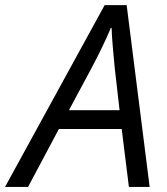

<svg xmlns="http://www.w3.org/2000/svg" viewBox="-76 -734 657 754"><path d="M-56.2 0 335 -713.9H421.4L511.7 0H430.2L401.9 -227.5H155.3L34.2 0ZM194.8 -301.3H393.6L374.5 -467.8Q371.1 -503.9 367.2 -547.1Q363.3 -590.3 362.3 -624.5H359.4Q327.6 -549.3 282.2 -464.4Z"/></svg>

Font: Open Sans
Style: Italic
Weight: 400
Italic angle: -12°
Designer: Monotype Design Team
Foundry: Monotype Imaging Inc.
Version: Version 3.000; ttfautohint (v1.8.4)